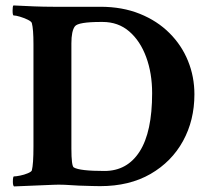

<svg xmlns="http://www.w3.org/2000/svg" viewBox="-20 -668 747 692"><path d="M30.3 3.9Q26.4 0 26.4 -12.7Q26.4 -32.2 30.3 -32.2Q38.1 -32.2 52.7 -35.2Q67.4 -38.1 80.1 -43.5Q92.8 -48.8 94.7 -53.7Q100.6 -76.2 100.6 -139.6V-508.8Q100.6 -563.5 94.7 -585Q92.8 -590.8 79.6 -597.2Q66.4 -603.5 51.8 -607.9Q37.1 -612.3 29.3 -612.3Q25.4 -612.3 25.4 -629.9Q25.4 -645.5 28.3 -648.4Q67.4 -646.5 103 -645Q138.7 -643.6 171.9 -643.6H341.8Q420.9 -643.6 483.9 -618.2Q546.9 -592.8 590.8 -548.8Q634.8 -504.9 657.7 -448.2Q680.7 -391.6 680.7 -328.1Q680.7 -234.4 639.6 -159.7Q598.6 -85 522.5 -41Q446.3 2.9 340.8 2.9Q331.1 2.9 312 2.4Q293 2 264.6 1Q236.3 -1 212.9 -2Q189.5 -2.9 172.9 -2ZM356.4 -51.8Q438.5 -51.8 483.4 -122.1Q528.3 -192.4 528.3 -332Q528.3 -404.3 506.8 -462.4Q485.4 -520.5 445.8 -554.7Q406.2 -588.9 349.6 -588.9H344.7Q261.7 -588.9 250 -573.2Q237.3 -556.6 237.3 -511.7V-132.8Q237.3 -69.3 246.1 -64.5Q267.6 -51.8 356.4 -51.8Z"/></svg>

Font: Crimson Text
Style: Bold
Weight: 700
Designer: Sebastian Kosch
Foundry: Sebastian Kosch
Version: Version 1.100